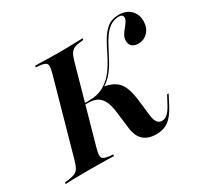

<svg xmlns="http://www.w3.org/2000/svg" viewBox="-153 -750 978 931"><g transform="rotate(-30 335.5 -285.0)"><path d="M477.4 11.3Q432.3 11.3 406.5 -11.7Q380.6 -34.7 375 -80.6L363.7 -172.6Q358.9 -213.7 348 -238.3Q337.1 -262.9 317.3 -274.6Q297.6 -286.3 265.3 -286.3H235.5L237.1 -293.5H271Q325 -293.5 360.1 -314.5Q395.2 -335.5 419 -368.1Q442.7 -400.8 460.9 -437.9Q479 -475 497.6 -507.7Q516.1 -540.3 541.5 -561.3Q566.9 -582.3 606.5 -582.3Q647.6 -582.3 672.2 -558.5Q696.8 -534.7 696.8 -496Q696.8 -460.5 675.4 -436.7Q654 -412.9 621 -412.9Q599.2 -412.9 586.7 -423.8Q574.2 -434.7 574.2 -454.8Q574.2 -471 581.9 -484.3Q589.5 -497.6 600 -510.1Q610.5 -522.6 618.1 -534.3Q625.8 -546 625.8 -556.5Q625.8 -565.3 620.2 -569.8Q614.5 -574.2 604 -574.2Q575 -574.2 553.6 -559.3Q532.3 -544.4 515.7 -520.6Q499.2 -496.8 484.7 -467.7Q470.2 -438.7 454 -409.3Q437.9 -379.8 416.9 -354.4Q396 -329 366.9 -312.9L368.5 -317.7Q408.1 -310.5 431.5 -294.4Q454.8 -278.2 466.5 -248.8Q478.2 -219.4 483.9 -172.6L494.4 -83.9Q497.6 -57.3 506.9 -44.4Q516.1 -31.5 533.1 -31.5Q550 -31.5 564.1 -44Q578.2 -56.5 593.5 -84.7L617.7 -130.6H626.6L596.8 -73.4Q572.6 -28.2 545.2 -8.5Q517.7 11.3 477.4 11.3ZM107.3 -2.4Q79 -2.4 54 -2Q29 -1.6 8.9 -1.2Q-11.3 -0.8 -25.8 0L-23.4 -8.9L-3.2 -10.5Q19.4 -13.7 33.1 -19.8Q46.8 -25.8 54.4 -39.1Q62.1 -52.4 69.4 -78.2L185.5 -492.7Q192.7 -518.5 193.1 -532.3Q193.5 -546 184.3 -552Q175 -558.1 152.4 -560.5L131.5 -562.1L133.9 -571Q148.4 -571 168.5 -570.2Q188.7 -569.4 214.1 -569Q239.5 -568.5 268.5 -568.5H271Q298.4 -568.5 322.6 -569Q346.8 -569.4 366.5 -570.2Q386.3 -571 400 -571L397.6 -562.1L379.8 -560.5Q357.3 -558.1 344.4 -552Q331.5 -546 323.4 -532.3Q315.3 -518.5 308.1 -492.7L191.9 -78.2Q184.7 -52.4 184.7 -38.7Q184.7 -25 194 -19.4Q203.2 -13.7 225.8 -10.5L246.8 -8.9L244.4 0Q230.6 -0.8 209.7 -1.2Q188.7 -1.6 163.7 -2Q138.7 -2.4 109.7 -2.4Z"/></g></svg>

Font: Playfair 144pt
Style: Bold Italic
Weight: 700
Italic angle: -15.6°
Designer: Claus Eggers Sørensen
Foundry: Claus Eggers Sørensen
Version: Version 2.203